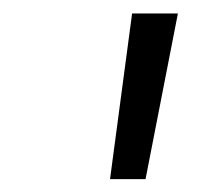

<svg xmlns="http://www.w3.org/2000/svg" viewBox="-20 -748 322 293"><path d="M147.9 -474.6 181.6 -727.5H251.5L202.1 -474.6Z"/></svg>

Font: Inter 18pt Light
Style: Italic
Weight: 300
Italic angle: -9.3988°
Designer: Rasmus Andersson
Foundry: rsms
Version: Version 4.001;git-66647c0bb